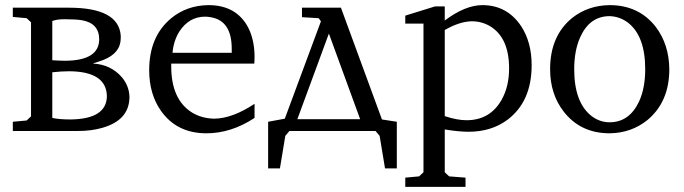

<svg xmlns="http://www.w3.org/2000/svg" viewBox="-20 -511 2668 749"><path d="M30 0V-36L84 -41L101 -57V-424L84 -440L30 -445V-481H249Q443 -481 451 -372Q451 -366 451 -362Q451 -304 383 -277Q367 -271 344 -264V-263Q413 -259 456 -209Q484 -175 485 -133Q485 -42 378 -12Q336 0 284 0ZM184 -51Q210 -45 256 -45Q396 -47 397 -136Q395 -232 250 -233Q219 -233 184 -229ZM184 -276Q216 -274 235 -274Q366 -275 367 -357Q367 -420 300 -432Q276 -436 231 -436Q202 -436 184 -429Z M562 -237Q562 -369 648 -440Q709 -490 793 -491Q902 -491 948 -404Q972 -357 973 -294Q973 -274 972 -263H648V-252Q648 -123 729 -72Q767 -49 816 -48Q887 -49 973 -106V-51Q882 9 785 9Q669 9 607 -80Q562 -145 562 -237ZM653 -305H884V-321Q884 -431 801 -444Q790 -446 780 -446Q717 -446 679 -387Q657 -351 653 -305Z M1026 -36 1091 -48 1232 -428 1223 -440 1158 -444V-481H1310L1470 -45L1528 -36V146H1482L1461 19L1445 0H1109L1093 19L1072 146H1026ZM1140 -46H1385L1263 -380Z M1561 182 1615 177 1632 161V-419H1561V-450L1677 -486H1715V-431Q1795 -491 1862 -491Q1958 -491 2013 -409Q2054 -346 2054 -257Q2054 -115 1960 -44Q1897 3 1808 3Q1770 3 1715 -6V161L1732 177L1796 182V218H1561ZM1715 -58Q1763 -42 1800 -42Q1892 -42 1937 -122Q1966 -174 1966 -244Q1966 -363 1893 -408Q1860 -428 1820 -428Q1773 -427 1715 -394Z M2126 -241Q2126 -371 2212 -441Q2274 -490 2358 -491Q2473 -491 2539 -405Q2590 -337 2591 -241Q2591 -114 2506 -43Q2443 8 2358 9Q2244 9 2178 -77Q2126 -145 2126 -241ZM2220 -241Q2220 -111 2288 -58Q2320 -34 2358 -34Q2435 -34 2473 -115Q2497 -167 2497 -241Q2497 -372 2428 -424Q2396 -447 2358 -448Q2280 -448 2243 -365Q2220 -313 2220 -241Z"/></svg>

Font: Khartiya
Style: Regular
Weight: 500
Version: Version 1.0.1